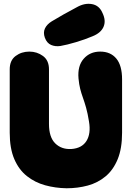

<svg xmlns="http://www.w3.org/2000/svg" viewBox="-20 -1004 704 1027"><path d="M336 3Q276 2 221.5 -13Q167 -28 124 -62Q81 -96 56.5 -153Q32 -210 32 -294V-633Q32 -681 63.5 -704.5Q95 -728 137 -728Q178 -728 210 -704.5Q242 -681 242 -633V-341Q242 -270 275.5 -237Q309 -204 362 -207Q418 -211 442.5 -250Q467 -289 456 -354Q449 -398 440.5 -428Q432 -458 423.5 -481.5Q415 -505 409 -528.5Q403 -552 400 -584Q394 -651 427.5 -689.5Q461 -728 516 -728Q571 -728 602 -691Q633 -654 633 -579V-294Q633 -210 609.5 -152.5Q586 -95 544.5 -60.5Q503 -26 449.5 -11.5Q396 3 336 3ZM220 -802Q210 -830 220.5 -852Q231 -874 257 -890Q289 -909 319.5 -926.5Q350 -944 392 -966Q433 -989 472 -982Q511 -975 528 -935Q548 -894 534 -861Q520 -828 475 -810Q435 -793 386.5 -778.5Q338 -764 303 -758Q276 -754 253.5 -763.5Q231 -773 220 -802Z"/></svg>

Font: Bagel Fat One
Style: Regular
Weight: 400
Designer: Kyung-won Kim
Foundry: JAMO
Version: Version 1.000; ttfautohint (v1.8.4.7-5d5b);gftools[0.9.28]